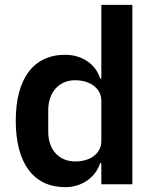

<svg xmlns="http://www.w3.org/2000/svg" viewBox="-20 -760 640 792"><path d="M398 0H526V-740H398V-436H393C375 -496 318 -534 249 -534C118 -534 45 -436 45 -262C45 -87 118 12 249 12C318 12 374 -28 393 -87H398ZM290 -94C224 -94 179 -142 179 -216V-306C179 -380 224 -429 290 -429C351 -429 398 -396 398 -345V-179C398 -125 351 -94 290 -94Z"/></svg>

Font: IBM Plex Thai SemiBold
Style: Regular
Weight: 600
Designer: Mike Abbink, Paul van der Laan, Pieter van Rosmalen, Ben Mitchell, Mark Frömberg
Foundry: Bold Monday
Version: Version 1.0